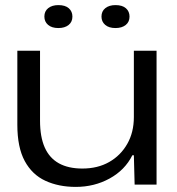

<svg xmlns="http://www.w3.org/2000/svg" viewBox="-20 -724 694 753"><path d="M277 9Q210 9 158 -15Q106 -39 77 -92.5Q48 -146 48 -235V-525H137V-251Q137 -187 155.5 -145.5Q174 -104 211 -83.5Q248 -63 303 -63Q363 -63 408 -88.5Q453 -114 479 -159.5Q505 -205 505 -265V-525H594V0H508L505 -115H499Q470 -57 410 -24Q350 9 277 9ZM433 -614Q407 -614 392.5 -626.5Q378 -639 378 -659Q378 -680 393 -692Q408 -704 433 -704Q460 -704 474 -691.5Q488 -679 488 -659Q488 -638 473 -626Q458 -614 433 -614ZM209 -614Q183 -614 168.5 -626.5Q154 -639 154 -659Q154 -680 169 -692Q184 -704 209 -704Q236 -704 250 -691.5Q264 -679 264 -659Q264 -638 249 -626Q234 -614 209 -614Z"/></svg>

Font: Mona Sans Expanded
Style: Regular
Weight: 400
Width: 7
Designer: Deni Anggara
Foundry: GitHub
Version: Version 2.000